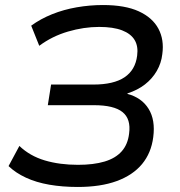

<svg xmlns="http://www.w3.org/2000/svg" viewBox="-20 -734 717 763"><path d="M289 9Q228 9 176 0Q124 -9 83 -28Q42 -47 14 -74L57 -154Q99 -114 158 -96.5Q217 -79 290 -79Q352 -79 395.5 -92Q439 -105 463.5 -132.5Q488 -160 493 -203Q501 -261 467 -288.5Q433 -316 353 -316H170L183 -398H351Q432 -398 475 -427Q518 -456 525 -513Q530 -550 515 -575Q500 -600 465 -613.5Q430 -627 374 -627Q313 -627 250 -608.5Q187 -590 136 -552L104 -632Q141 -659 187 -677.5Q233 -696 285 -705Q337 -714 389 -714Q477 -714 531.5 -689Q586 -664 609.5 -620Q633 -576 625 -519Q621 -483 603 -452Q585 -421 556 -398.5Q527 -376 487 -363L486 -361Q543 -346 570.5 -301.5Q598 -257 589 -189Q581 -126 544.5 -82Q508 -38 444 -14.5Q380 9 289 9Z"/></svg>

Font: Nunito Sans 7pt Medium
Style: Italic
Weight: 500
Italic angle: -9°
Designer: Vernon Adams
Foundry: Vernon Adams
Version: Version 3.101;gftools[0.9.27]